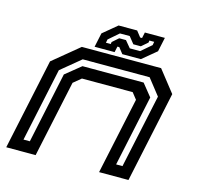

<svg xmlns="http://www.w3.org/2000/svg" viewBox="-100 -785 913 890"><g transform="rotate(15 356.0 -340.0)"><path d="M5 0 98 -437 223 -540H603.5L684.5 -437L591.5 0H450.5L529 -368L505 -398.5H261.5L224.5 -368L146 0ZM73 -55H103.5L175.5 -395L249 -454.5H542.5L590 -395.5L517.5 -55H548L623.5 -408.5L563 -485.5H242L148 -408ZM280 -556 294.5 -624 362 -680H451L473 -652H482L488 -680H584L569.5 -612L502 -556H413L391 -584H382L376 -556ZM326 -587.5H349L350.5 -597.5L380 -623.5H412.5L439.5 -591H489L538 -633L541 -649.5H518L516.5 -639.5L486.5 -613.5H450.5L424.5 -646H377.5L329 -604Z"/></g></svg>

Font: Tourney Expanded SemiBold
Style: Italic
Weight: 600
Width: 7
Italic angle: -12°
Designer: Tyler Finck
Foundry: Etcetera Type Co
Version: Version 1.010; ttfautohint (v1.8.3)